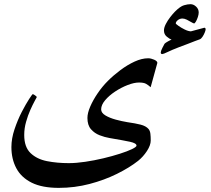

<svg xmlns="http://www.w3.org/2000/svg" viewBox="-20 -747 1028 936"><path d="M747.1 -440.4 714.4 -321.8Q703.1 -332 691.9 -338.4Q680.7 -344.7 657.7 -344.7Q633.8 -344.7 602.3 -332.5Q570.8 -320.3 541.3 -300.8Q511.7 -281.2 492.4 -258.3Q473.1 -235.4 473.1 -213.9Q473.1 -196.8 493.9 -184.3Q514.6 -171.9 544.4 -163.8Q574.2 -155.8 601.1 -151.4Q639.6 -146 665.5 -139.4Q691.4 -132.8 704.1 -118.2Q711.4 -109.4 713.1 -95.5Q714.8 -81.5 714.8 -62Q714.8 -39.1 696.3 -10.7Q677.7 17.6 653.3 37.1Q611.3 70.3 550 100.6Q488.8 130.9 416.3 149.9Q343.8 168.9 266.6 168.9Q185.5 168.9 134.5 143.6Q83.5 118.2 59.6 73.2Q35.6 28.3 35.6 -29.8Q35.6 -71.8 50.8 -116.9Q65.9 -162.1 85.9 -200.9Q106 -239.7 121.8 -263.9Q137.7 -288.1 139.2 -288.1Q142.6 -288.1 151.1 -282Q159.7 -275.9 159.2 -273.4Q158.2 -271 148.9 -254.2Q139.6 -237.3 127.9 -211.2Q116.2 -185.1 107.2 -153.3Q98.1 -121.6 98.1 -88.9Q98.1 -30.3 128.9 -0.7Q159.7 28.8 209.2 38.6Q258.8 48.3 315.4 48.3Q351.6 48.3 395.8 41.7Q439.9 35.2 483.9 24.7Q527.8 14.2 564.5 2.4Q601.1 -9.3 623.3 -20Q645.5 -30.8 645.5 -37.1Q645.5 -48.8 614.3 -55.7Q583 -62.5 513.7 -74.2Q490.7 -78.1 465.8 -87.6Q440.9 -97.2 423.6 -116.9Q406.2 -136.7 406.2 -171.9Q406.2 -195.8 419.9 -227.5Q433.6 -259.3 456.1 -292.2Q478.5 -325.2 505.4 -352.1Q533.2 -379.9 567.1 -405.3Q601.1 -430.7 636.2 -446.8Q671.4 -462.9 702.1 -462.9Q715.8 -462.9 731.4 -456.1Q747.1 -449.2 747.1 -440.4ZM982.4 -603.5Q982.4 -599.1 978 -588.1Q973.6 -577.1 967 -567.4Q960.4 -557.6 953.6 -555.2Q948.2 -553.7 930.9 -546.9Q913.6 -540 891.8 -531.7Q870.1 -523.4 851.6 -516.6Q818.8 -503.9 797.6 -493.7Q776.4 -483.4 771 -483.4Q763.7 -483.4 763.7 -491.2Q763.7 -497.6 771.5 -513.4Q779.3 -529.3 782.2 -533.7Q786.1 -538.1 798.8 -545.2Q811.5 -552.2 816.4 -553.7Q806.6 -557.1 793 -568.4Q779.3 -579.6 779.3 -598.6Q779.3 -612.3 788.3 -629.9Q797.4 -647.5 810.1 -663.8Q822.8 -680.2 833 -690.4Q858.9 -716.3 877 -721.4Q895 -726.6 908.7 -726.6Q923.3 -726.6 936 -714.8Q948.7 -703.1 948.7 -686Q948.7 -676.8 944.6 -664.1Q940.4 -651.4 935.1 -642.1Q929.7 -632.8 926.3 -632.8Q922.9 -632.8 912.8 -638.9Q902.8 -645 890.9 -650.9Q878.9 -656.7 869.6 -656.7Q856.4 -656.7 846.7 -648.7Q836.9 -640.6 836.9 -632.8Q836.9 -630.4 849.9 -621.1Q862.8 -611.8 880.1 -603.3Q897.5 -594.7 910.6 -594.2Q927.2 -598.1 949.7 -604.7Q972.2 -611.3 976.1 -611.8Q982.4 -611.8 982.4 -603.5Z"/></svg>

Font: Scheherazade New SemiBold
Style: Regular
Weight: 600
Designer: SIL International
Foundry: SIL International
Version: Version 4.000